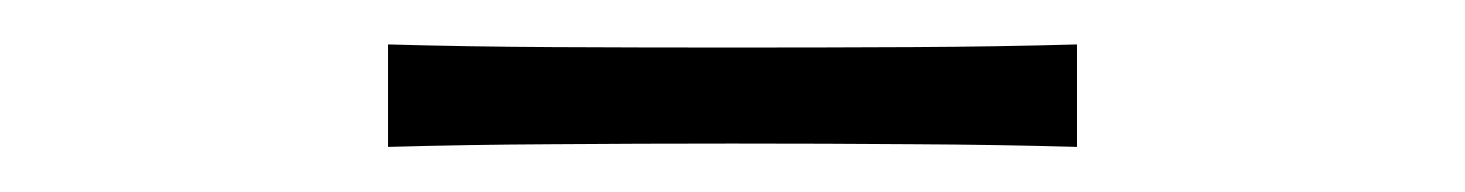

<svg xmlns="http://www.w3.org/2000/svg" viewBox="-20 -723 656 86"><path d="M153.8 -657.2V-703.1Q189 -702.1 227.5 -701.9Q266.1 -701.7 308.1 -701.7Q350.1 -701.7 388.7 -701.9Q427.2 -702.1 462.4 -703.1V-657.2Q427.2 -658.2 388.7 -658.4Q350.1 -658.7 308.1 -658.7Q266.1 -658.7 227.5 -658.4Q189 -658.2 153.8 -657.2Z"/></svg>

Font: Pinar DS1 Light
Style: Regular
Weight: 300
Designer: Amin Abedi
Version: Version 3.000